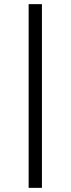

<svg xmlns="http://www.w3.org/2000/svg" viewBox="-20 -725 340 925"><path d="M118 180V-705H182V180Z"/></svg>

Font: Nunito Sans 7pt Light
Style: Regular
Weight: 300
Designer: Vernon Adams
Foundry: Vernon Adams
Version: Version 3.101;gftools[0.9.27]